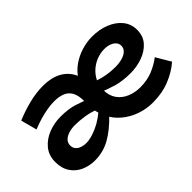

<svg xmlns="http://www.w3.org/2000/svg" viewBox="-69 -767 1064 1064"><g transform="rotate(-45 463.5 -235.0)"><path d="M660.6 13.8Q610.2 13.8 563 -2.8Q515.8 -19.3 478.2 -51Q440.7 -82.6 419 -128.3Q397.4 -174.1 397.4 -233V-260Q397.4 -308.4 381.8 -333.9Q366.3 -359.4 339.3 -369Q312.3 -378.6 279 -378.6Q253 -378.6 223.5 -373.7Q193.9 -368.7 162.6 -359.6Q131.4 -350.5 98.8 -337.3L73.7 -431.9Q130.5 -455.8 186.8 -469.5Q243.2 -483.2 294.4 -483.2Q358.2 -483.2 401.5 -460.4Q444.8 -437.5 467 -394.1Q489.1 -350.7 489.1 -289.1H436.4Q439.5 -335.5 461.8 -371.7Q484.2 -407.9 519.2 -432.8Q554.3 -457.7 596.5 -470.7Q638.8 -483.8 680.2 -483.8Q737.1 -483.8 783.2 -465.2Q829.3 -446.7 856.6 -413Q883.9 -379.3 883.9 -333Q883.9 -285 855.6 -253.1Q827.3 -221.2 782.6 -205.1Q737.8 -189 687.8 -189Q627.4 -189 580.6 -202.4Q533.7 -215.9 488.1 -235.9V-307.4Q524.4 -292.9 554.4 -285.1Q584.4 -277.3 609.6 -275Q634.7 -272.6 657.1 -272.6Q687.4 -273.4 710.5 -280.7Q733.6 -287.9 746.6 -301.3Q759.6 -314.7 759.6 -333Q759.6 -350.1 749.2 -361.8Q738.8 -373.6 720.9 -380.3Q703 -387.1 679.4 -387.1Q649.1 -387.1 619.9 -375.9Q590.7 -364.7 566.9 -343.7Q543 -322.6 529 -294Q515 -265.5 515 -230Q515 -185.6 536.6 -155.4Q558.1 -125.3 594 -110.4Q629.8 -95.4 670.6 -95.4Q725 -95.4 768.2 -113Q811.4 -130.6 845.4 -157L895.8 -71.9Q853.2 -34.3 793.7 -10.3Q734.1 13.8 660.6 13.8ZM207.2 13.8Q163.8 13.8 126.6 -2.8Q89.4 -19.5 66.9 -53.1Q44.4 -86.8 44.4 -137.4Q45.2 -189.3 74.5 -224Q103.9 -258.8 149.1 -276.2Q194.4 -293.5 243 -293.5Q303.6 -293.5 346.7 -280Q389.9 -266.5 434.8 -246.8V-170Q383 -191.8 340.7 -198Q298.3 -204.2 266.7 -204.2Q240.8 -204.2 218.3 -197.4Q195.7 -190.5 181.8 -177Q167.9 -163.6 167.9 -142Q167.9 -124.1 178.2 -112.1Q188.5 -100 205.6 -94.3Q222.6 -88.5 241.7 -88.5Q276.8 -88.5 329.1 -111.6Q381.5 -134.7 438.5 -188.3L438.8 -107.5Q383.7 -49.5 327.9 -17.8Q272 13.8 207.2 13.8Z"/></g></svg>

Font: BioRhyme ExtraBold
Style: Regular
Weight: 800
Designer: Aoife Mooney
Foundry: Aoife Mooney Type
Version: Version 1.600;gftools[0.9.33]